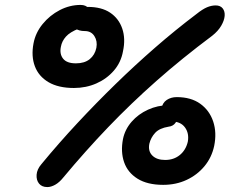

<svg xmlns="http://www.w3.org/2000/svg" viewBox="-20 -738 982 779"><path d="M172 21Q150 21 138.5 7Q127 -7 128.5 -29Q130 -51 148 -72Q219 -158 294.5 -239Q370 -320 448.5 -396.5Q527 -473 609 -544.5Q691 -616 777 -681Q802 -701 820 -708.5Q838 -716 855 -716Q874 -716 883.5 -704Q893 -692 891.5 -673.5Q890 -655 877.5 -633.5Q865 -612 841 -593Q718 -501 614.5 -409.5Q511 -318 419 -222Q327 -126 237 -18Q221 2 204 11.5Q187 21 172 21ZM280 -381Q217 -381 177 -404.5Q137 -428 121.5 -469Q106 -510 116 -562Q124 -605 153 -640.5Q182 -676 222.5 -697Q263 -718 307 -718Q329 -718 339.5 -704Q350 -690 346 -669Q343 -655 331.5 -642.5Q320 -630 300 -622Q264 -608 247.5 -589.5Q231 -571 227 -548Q221 -519 236 -500Q251 -481 288 -481Q323 -481 344 -498Q365 -515 371 -544Q376 -571 363 -591.5Q350 -612 324 -612Q300 -612 284.5 -623Q269 -634 274 -659Q279 -685 297 -697.5Q315 -710 336 -710Q392 -710 427 -686.5Q462 -663 476 -622Q490 -581 479 -530Q471 -485 442 -451.5Q413 -418 371 -399.5Q329 -381 280 -381ZM642 12Q578 12 538 -13Q498 -38 483.5 -80Q469 -122 479 -174Q487 -213 514 -244Q541 -275 580.5 -293Q620 -311 663 -311Q687 -311 697.5 -300.5Q708 -290 704 -270Q701 -252 691.5 -239Q682 -226 664 -224Q627 -218 609.5 -199Q592 -180 586 -155Q580 -125 598 -107Q616 -89 650 -89Q685 -89 709.5 -109Q734 -129 742 -163Q748 -197 730.5 -221Q713 -245 677 -245Q652 -245 640.5 -257.5Q629 -270 634 -295Q639 -321 656.5 -332.5Q674 -344 697 -344Q755 -344 792.5 -317Q830 -290 845 -245Q860 -200 849 -146Q839 -99 809.5 -63.5Q780 -28 737 -8Q694 12 642 12Z"/></svg>

Font: Shantell Sans Medium
Style: Italic
Weight: 500
Italic angle: -11°
Designer: Stephen Nixon, Anya Danilova, Shantell Martin
Foundry: Arrow Type
Version: Version 1.011;[c5ecc13dd]